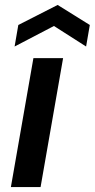

<svg xmlns="http://www.w3.org/2000/svg" viewBox="-20 -756 383 776"><path d="M24 0 115 -521H235L144 0ZM39 -568 54 -655 213 -736 343 -655 328 -568 198 -651Z"/></svg>

Font: DM Sans 10pt SemiBold
Style: Italic
Weight: 600
Italic angle: -10°
Version: Version 4.004;gftools[0.9.30]